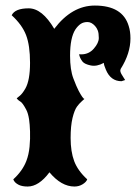

<svg xmlns="http://www.w3.org/2000/svg" viewBox="-20 -660 499 705"><path d="M81.5 24.9Q62 24.9 49.3 19Q32.7 10.7 28.8 -1.5Q62.5 -32.2 76.7 -68.8Q85.9 -92.8 88.6 -121.8Q91.3 -150.9 90.3 -177.5Q89.4 -204.1 86.9 -220.7Q83.5 -243.7 76.4 -257.1Q69.3 -270.5 64 -277.8Q57.6 -286.1 54 -287.6Q50.3 -289.1 41.5 -297.9Q41.5 -299.8 51.8 -307.6Q62 -315.4 73.2 -335Q90.3 -365.2 90.3 -429.2Q90.3 -493.2 75.7 -531.2Q61 -569.3 22.9 -604Q35.2 -629.4 85.4 -629.4Q134.8 -629.4 179.2 -554.2Q244.1 -639.6 328.1 -639.6Q430.2 -639.6 452.6 -564.5Q459 -544.9 459 -519Q459 -463.9 423.3 -407.2Q420.9 -402.3 422.1 -397.5Q423.3 -392.6 425.8 -388.2Q429.7 -380.9 433.6 -375.5Q437.5 -370.1 439.5 -366.2L426.3 -361.8Q386.2 -361.8 368.7 -404.3Q361.3 -421.4 361.3 -428.7V-429.2Q335.4 -415 313.2 -419.7Q291 -424.3 283.2 -433.6Q272.5 -447.3 270.5 -460.9Q272 -460.4 278.3 -460.4Q306.2 -460.4 324.5 -481.4Q342.8 -502.4 342.8 -520.5Q342.8 -538.1 339.1 -547.9Q335.4 -557.6 329.1 -564.5Q315.9 -579.1 301.3 -579.1Q286.6 -579.1 276.4 -572.3Q266.1 -565.4 256.8 -551.8Q237.3 -521.5 237.3 -455.6Q237.3 -403.8 249.3 -372.3Q261.2 -340.8 269 -326.2Q284.7 -296.9 290 -296.9L280.3 -288.1Q270 -278.8 262.7 -268.6Q253.4 -255.9 246.3 -226.8Q239.3 -197.8 239.3 -153.3Q239.3 -103.5 252.4 -68.4Q265.6 -33.2 300.3 -1.5Q296.9 8.3 283.4 16.6Q270 24.9 253.4 24.9Q205.1 24.9 161.6 -27.3Q122.6 24.9 81.5 24.9Z"/></svg>

Font: Sancreek
Style: Regular
Weight: 400
Designer: Vernon Adams
Foundry: Vernon Adams
Version: Version 1.100; ttfautohint (v1.8.4.7-5d5b)